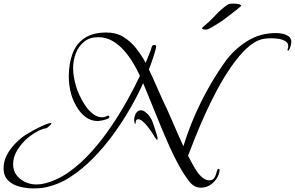

<svg xmlns="http://www.w3.org/2000/svg" viewBox="-40 -924 1642 1069"><path d="M145 125Q109 125 70.5 115.5Q32 106 6 81.5Q-20 57 -20 12Q-20 -25 -3 -58.5Q14 -92 40.5 -120Q67 -148 95 -168Q104 -174 124 -186Q144 -198 168 -210Q192 -222 212.5 -230.5Q233 -239 244 -239Q246 -239 246 -238Q246 -232 234.5 -222Q223 -212 218 -210Q214 -209 209 -208.5Q204 -208 199 -206Q177 -199 154 -184.5Q131 -170 113 -155Q82 -128 57.5 -90Q33 -52 33 -9Q33 26 52 51Q71 76 100.5 89.5Q130 103 162 103Q186 103 210 97Q281 79 346.5 32Q412 -15 470.5 -80.5Q529 -146 579 -220Q629 -294 669.5 -367Q710 -440 739 -502Q723 -537 700.5 -574.5Q678 -612 649.5 -644Q621 -676 585.5 -696.5Q550 -717 506 -717Q459 -717 428 -691.5Q397 -666 382 -626.5Q367 -587 367 -545Q367 -520 371.5 -495Q376 -470 383 -445Q389 -423 402.5 -393.5Q416 -364 435 -336Q454 -308 478 -289.5Q502 -271 529 -271Q541 -271 549.5 -275.5Q558 -280 563 -280Q569 -280 569 -273Q569 -266 555.5 -261Q542 -256 526.5 -253Q511 -250 505 -250Q466 -250 436 -273Q406 -296 386.5 -330Q367 -364 357 -397Q350 -422 346.5 -447Q343 -472 343 -497Q343 -568 363 -623.5Q383 -679 429.5 -711Q476 -743 553 -743Q607 -743 647 -718.5Q687 -694 717.5 -655.5Q748 -617 771 -574L798 -641Q801 -648 802.5 -655Q804 -662 807 -668Q809 -671 813 -672.5Q817 -674 820 -674Q829 -674 829 -664Q829 -657 824 -639.5Q819 -622 812 -601Q805 -580 798.5 -562.5Q792 -545 789 -537Q809 -496 827 -454Q845 -412 864 -371Q895 -307 923 -241Q951 -175 981 -110Q1020 -236 1078.5 -354.5Q1137 -473 1213 -580Q1263 -649 1335.5 -694.5Q1408 -740 1496 -740Q1513 -740 1533 -736Q1553 -732 1567.5 -721.5Q1582 -711 1582 -689Q1582 -685 1579.5 -673.5Q1577 -662 1572.5 -652Q1568 -642 1563 -642Q1561 -642 1561 -645Q1561 -650 1563 -655.5Q1565 -661 1565 -666Q1565 -686 1548 -695.5Q1531 -705 1509.5 -708Q1488 -711 1473 -711Q1460 -711 1446.5 -710Q1433 -709 1420 -706Q1376 -695 1332.5 -654Q1289 -613 1247.5 -553Q1206 -493 1169 -424Q1132 -355 1101 -286Q1070 -217 1046 -157Q1022 -97 1007 -57Q1015 -42 1027 -19Q1039 4 1054 27Q1069 50 1087.5 65Q1106 80 1125 80Q1142 80 1150 70.5Q1158 61 1162 48Q1166 35 1168.5 25.5Q1171 16 1176 16Q1183 16 1183 24Q1183 27 1181 35Q1179 43 1178 46Q1167 77 1140 99Q1113 121 1079 121Q1042 121 1016 89Q985 50 956.5 -2Q928 -54 902.5 -111Q877 -168 854 -224Q831 -280 812 -327Q798 -361 784.5 -394.5Q771 -428 757 -461Q729 -398 687.5 -325Q646 -252 593.5 -179.5Q541 -107 479.5 -44Q418 19 350 62.5Q282 106 208 120Q193 123 177 124Q161 125 145 125ZM834 -145Q832 -145 829 -150.5Q826 -156 824 -157Q819 -166 808 -183Q797 -200 783 -218Q769 -236 755 -248Q741 -260 730 -260Q721 -260 718 -253.5Q715 -247 715 -239Q715 -235 713 -234Q709 -236 708 -245.5Q707 -255 707 -259Q707 -274 716.5 -292Q726 -310 745 -310Q751 -310 757 -307.5Q763 -305 768 -301Q798 -279 811.5 -240Q825 -201 835 -166Q836 -163 836.5 -160Q837 -157 837 -153Q837 -152 836.5 -148.5Q836 -145 834 -145ZM1103 -759Q1098 -759 1091.5 -761Q1085 -763 1085 -769L1127 -806Q1145 -823 1161 -840.5Q1177 -858 1196 -874Q1205 -882 1213 -888Q1221 -894 1229 -899Q1234 -902 1241.5 -903Q1249 -904 1258 -904Q1271 -904 1283.5 -902Q1296 -900 1300 -896Q1303 -895 1303 -891Q1279 -870 1253 -850.5Q1227 -831 1201 -811Q1187 -801 1166.5 -788.5Q1146 -776 1126 -765Q1116 -759 1103 -759Z"/></svg>

Font: My Soul
Style: Regular
Weight: 400
Designer: Robert E. Leuschke
Foundry: Robert E. Leuschke
Version: Version 1.010; ttfautohint (v1.8.4.7-5d5b)